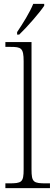

<svg xmlns="http://www.w3.org/2000/svg" viewBox="-20 -979 288 999"><path d="M69 -812V-799H80C122 -839 187 -914 210 -949V-959H153C135 -914 99 -857 69 -812ZM8 0H240V-25H221C154 -25 144 -30 144 -98V-760H8V-735H34C90 -735 103 -730 103 -660V-98C103 -30 93 -25 26 -25H8Z"/></svg>

Font: Noto Serif Devanagari SemiCondensed ExtraLight
Style: Regular
Weight: 200
Width: 4
Designer: Universal Thirst, Indian Type Foundry and the Monotype Design Team
Foundry: Monotype Imaging Inc.
Version: Version 2.004